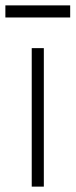

<svg xmlns="http://www.w3.org/2000/svg" viewBox="-33 -694 281 714"><path d="M85 0V-515H130V0ZM-13 -629V-674H228V-629Z"/></svg>

Font: Oxanium ExtraLight ExtraLight
Style: Regular
Weight: 250
Version: Version 2.000